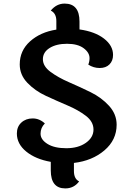

<svg xmlns="http://www.w3.org/2000/svg" viewBox="-20 -900 709 1070"><path d="M423 -780V-736Q509 -724 559.5 -685Q610 -646 610 -594Q610 -561 590 -541Q570 -521 535.5 -521Q501 -521 472 -540Q479 -557 479 -576Q479 -607 446 -631.5Q413 -656 353.5 -656Q294 -656 256.5 -632.5Q219 -609 219 -570Q219 -531 261.5 -499.5Q304 -468 364 -442Q424 -416 484.5 -386.5Q545 -357 587.5 -310.5Q630 -264 630 -205Q630 -120 562 -62Q494 -4 392 8V53Q392 97 421 111Q392 150 344 150Q263 150 263 50V2Q178 -13 126 -55.5Q74 -98 74 -156Q74 -194 99 -217Q124 -240 162 -240Q200 -240 230 -212Q206 -188 206 -155Q206 -122 244.5 -98Q283 -74 349.5 -74Q416 -74 458.5 -104Q501 -134 501 -178Q501 -222 458.5 -254.5Q416 -287 356 -312.5Q296 -338 235.5 -366Q175 -394 132.5 -438.5Q90 -483 90 -541Q90 -618 147.5 -669.5Q205 -721 294 -735V-783Q294 -826 263 -841Q295 -880 340 -880Q423 -880 423 -780Z"/></svg>

Font: Laila SemiBold
Style: Regular
Weight: 600
Designer: Hitesh Malaviya
Foundry: Indian Type Foundry
Version: Version 1.302;PS 1.0;hotconv 1.0.78;makeotf.lib2.5.61930; tt